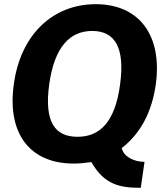

<svg xmlns="http://www.w3.org/2000/svg" viewBox="-20 -772 779 918"><path d="M46 -369C13 -132 124 10 332 10C358 10 381 8 417 3C479 112 554 126 653 126L671 2C617 1 571 -24 562 -64C652 -134 706 -235 725 -369C757 -606 643 -752 438 -752C232 -752 78 -606 46 -369ZM215 -367C240 -548 314 -624 421 -624C527 -624 579 -548 554 -367C530 -188 457 -118 351 -118C243 -118 191 -188 215 -367Z"/></svg>

Font: Cheyenne Sans
Style: Bold Italic
Weight: 700
Italic angle: -8.13011°
Designer: The Public Sans project authors (U.S. Web Design System), Libre Franklin designed by Pablo Impallari and Rodrigo Fuenzal
Foundry: The Cheyenne Sans Project Authors
Version: Version 2.007